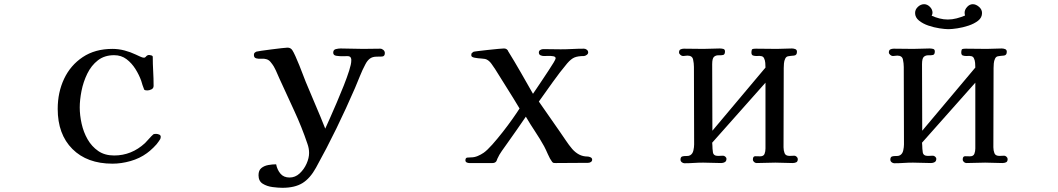

<svg xmlns="http://www.w3.org/2000/svg" viewBox="-20 -775 5040 915"><path d="M746 -123Q746 -117 743.5 -112Q741 -107 737 -102Q729 -89 711 -71.5Q693 -54 680 -45Q646 -20 602 -7.5Q558 5 516 5Q395 5 325 -65Q255 -135 255 -256Q255 -335 285.5 -399.5Q316 -464 374.5 -503Q433 -542 516 -542Q545 -542 573.5 -534.5Q602 -527 627 -515Q634 -512 646.5 -506Q659 -500 666 -500Q672 -500 677 -507Q683 -513 691 -513Q694 -513 701 -511Q708 -509 708 -504Q708 -470 710 -435.5Q712 -401 712 -366Q712 -354 701.5 -349Q691 -344 682 -344Q678 -344 672.5 -345Q667 -346 666 -351Q662 -360 659 -370Q656 -380 653 -390Q643 -418 625.5 -446Q608 -474 583 -493Q558 -512 524 -512Q478 -512 446.5 -487.5Q415 -463 396 -424Q377 -385 368.5 -342Q360 -299 360 -263Q360 -226 369 -185.5Q378 -145 397.5 -111Q417 -77 448 -55.5Q479 -34 524 -34Q607 -34 671 -93Q675 -97 683.5 -106.5Q692 -116 700.5 -125Q709 -134 711 -135Q715 -137 724 -137Q730 -137 738 -134Q746 -131 746 -123Z M1814 -522Q1814 -506 1800 -505.5Q1786 -505 1775 -505Q1755 -505 1742.5 -495.5Q1730 -486 1721 -468Q1707 -442 1695.5 -413Q1684 -384 1672 -356Q1630 -259 1583.5 -163.5Q1537 -68 1486 24Q1458 75 1421.5 97.5Q1385 120 1326 120Q1306 120 1279 116.5Q1252 113 1232 100.5Q1212 88 1212 60Q1212 37 1225.5 26Q1239 15 1258.5 11.5Q1278 8 1296 8Q1301 34 1316.5 52.5Q1332 71 1360 71Q1387 71 1408 51.5Q1429 32 1441 5Q1453 -22 1453 -46Q1453 -68 1445 -90Q1418 -170 1382 -247.5Q1346 -325 1311 -402Q1303 -420 1294.5 -439.5Q1286 -459 1273 -475Q1268 -482 1262.5 -486.5Q1257 -491 1249 -493Q1240 -496 1226 -495Q1212 -494 1201 -497Q1190 -500 1190 -513Q1190 -520 1193 -523Q1196 -526 1202 -529Q1204 -530 1225 -533Q1246 -536 1273 -539.5Q1300 -543 1322.5 -545.5Q1345 -548 1350 -548Q1365 -548 1373 -536Q1379 -527 1388 -507Q1397 -487 1406.5 -463.5Q1416 -440 1424 -418.5Q1432 -397 1437 -385Q1460 -329 1484 -273.5Q1508 -218 1530 -162Q1538 -179 1552.5 -212Q1567 -245 1584.5 -285.5Q1602 -326 1618 -366.5Q1634 -407 1644 -438.5Q1654 -470 1654 -485Q1654 -487 1654 -489Q1654 -491 1654 -493Q1652 -508 1636 -507.5Q1620 -507 1609 -507Q1599 -507 1583.5 -509Q1568 -511 1568 -524Q1568 -538 1580.5 -541Q1593 -544 1603 -544Q1630 -544 1657 -543Q1684 -542 1711 -542Q1731 -542 1751.5 -542.5Q1772 -543 1792 -543Q1800 -543 1807 -537Q1814 -531 1814 -522Z M2802 -14Q2802 -7 2796 -3Q2790 1 2783 1Q2744 1 2705 1.5Q2666 2 2628 2Q2622 2 2618.5 1.5Q2615 1 2611 -4Q2601 -17 2591 -40Q2581 -63 2573 -78Q2553 -114 2530 -148.5Q2507 -183 2486 -219Q2464 -187 2441.5 -154.5Q2419 -122 2396 -90Q2384 -73 2371.5 -55.5Q2359 -38 2350 -18Q2348 -11 2345 -6Q2339 2 2327 2H2216Q2210 2 2204 -1Q2198 -4 2198 -11Q2198 -23 2207 -24Q2216 -25 2225 -25Q2241 -25 2256.5 -31.5Q2272 -38 2285 -47Q2302 -59 2326 -86Q2350 -113 2375.5 -145.5Q2401 -178 2422.5 -208.5Q2444 -239 2456 -258Q2428 -305 2398.5 -351.5Q2369 -398 2340 -445Q2333 -456 2322.5 -470.5Q2312 -485 2300 -491Q2293 -495 2275 -496Q2257 -497 2241.5 -500Q2226 -503 2226 -511Q2226 -519 2228 -521.5Q2230 -524 2236 -528Q2237 -529 2257.5 -531.5Q2278 -534 2305 -537Q2332 -540 2354 -542Q2376 -544 2381 -544Q2386 -544 2390.5 -542.5Q2395 -541 2399 -536Q2401 -534 2401 -532Q2432 -482 2461.5 -430.5Q2491 -379 2520 -328Q2524 -334 2536 -351.5Q2548 -369 2563.5 -392.5Q2579 -416 2594 -438.5Q2609 -461 2618.5 -477Q2628 -493 2628 -497Q2628 -505 2616.5 -507Q2605 -509 2591.5 -508.5Q2578 -508 2572 -508Q2564 -508 2556 -511.5Q2548 -515 2548 -525Q2548 -533 2555 -537Q2562 -541 2569 -541Q2589 -541 2610 -540.5Q2631 -540 2652 -540Q2680 -540 2707.5 -541.5Q2735 -543 2763 -543Q2770 -543 2776.5 -538Q2783 -533 2783 -525Q2783 -518 2775.5 -513Q2768 -508 2763 -508Q2735 -508 2718.5 -501.5Q2702 -495 2683 -473Q2647 -430 2614 -383.5Q2581 -337 2548 -291Q2573 -254 2598.5 -218.5Q2624 -183 2649 -146Q2663 -126 2677 -105Q2691 -84 2707 -65Q2722 -48 2740 -38.5Q2758 -29 2781 -29Q2786 -29 2794 -25.5Q2802 -22 2802 -14Z M3782 -17Q3782 -5 3774.5 -1.5Q3767 2 3757 2Q3736 2 3715.5 1Q3695 0 3675 0Q3653 0 3630.5 1Q3608 2 3586 2Q3579 2 3573.5 -3Q3568 -8 3568 -15Q3568 -31 3580 -30.5Q3592 -30 3602 -30Q3619 -30 3623.5 -41.5Q3628 -53 3628 -67V-381L3374 -95L3375 -82Q3375 -67 3377.5 -49.5Q3380 -32 3402 -32Q3408 -32 3413.5 -32.5Q3419 -33 3426 -33Q3431 -33 3436.5 -28.5Q3442 -24 3442 -18Q3442 -7 3434.5 -2.5Q3427 2 3417 2Q3395 2 3374 1Q3353 0 3331 0Q3309 0 3286.5 1.5Q3264 3 3242 3Q3235 3 3229 -2Q3223 -7 3223 -14Q3223 -27 3231.5 -29.5Q3240 -32 3251 -31.5Q3262 -31 3269 -35Q3281 -42 3284.5 -58Q3288 -74 3288 -87Q3288 -179 3287.5 -271.5Q3287 -364 3287 -456Q3287 -473 3283 -491.5Q3279 -510 3256 -510Q3251 -510 3245.5 -509Q3240 -508 3235 -508Q3229 -508 3222.5 -513.5Q3216 -519 3216 -525Q3216 -536 3223 -539.5Q3230 -543 3239 -543Q3262 -543 3285.5 -542.5Q3309 -542 3332 -542Q3352 -542 3371.5 -543Q3391 -544 3410 -544Q3418 -544 3426.5 -542Q3435 -540 3435 -530Q3435 -515 3426 -513Q3417 -511 3404.5 -511.5Q3392 -512 3383 -504.5Q3374 -497 3374 -469L3375 -152L3628 -453Q3628 -463 3627 -475.5Q3626 -488 3621 -498Q3616 -508 3603 -508Q3599 -509 3594.5 -508.5Q3590 -508 3586 -508Q3576 -508 3568.5 -510.5Q3561 -513 3561 -525Q3561 -528 3561.5 -531.5Q3562 -535 3563 -538Q3565 -542 3572 -542.5Q3579 -543 3582 -543Q3607 -543 3632 -542.5Q3657 -542 3682 -542Q3700 -542 3718 -543Q3736 -544 3754 -544Q3762 -544 3770 -541Q3778 -538 3778 -528Q3778 -511 3763 -510Q3748 -509 3737 -507Q3727 -506 3722 -495.5Q3717 -485 3716 -472.5Q3715 -460 3715 -451L3714 -73Q3714 -58 3719 -45Q3724 -32 3743 -32Q3748 -32 3754 -32.5Q3760 -33 3766 -33Q3771 -33 3776.5 -28Q3782 -23 3782 -17Z M4782 -17Q4782 -5 4774.5 -1.5Q4767 2 4757 2Q4736 2 4715.5 1Q4695 0 4675 0Q4653 0 4630.5 1Q4608 2 4586 2Q4579 2 4573.5 -3Q4568 -8 4568 -15Q4568 -31 4580 -30.5Q4592 -30 4602 -30Q4619 -30 4623.5 -42Q4628 -54 4628 -67V-381L4374 -95L4375 -82Q4375 -67 4377.5 -49.5Q4380 -32 4402 -32Q4408 -32 4413.5 -32.5Q4419 -33 4426 -33Q4431 -33 4436.5 -28.5Q4442 -24 4442 -18Q4442 -7 4434.5 -2.5Q4427 2 4417 2Q4395 2 4374 1Q4353 0 4331 0Q4309 0 4286.5 1.5Q4264 3 4242 3Q4235 3 4229 -2Q4223 -7 4223 -14Q4223 -27 4231.5 -29.5Q4240 -32 4251 -31.5Q4262 -31 4269 -35Q4281 -42 4284.5 -58Q4288 -74 4288 -87Q4288 -179 4287.5 -271.5Q4287 -364 4287 -456Q4287 -473 4283 -491.5Q4279 -510 4256 -510Q4251 -510 4245.5 -509Q4240 -508 4235 -508Q4229 -508 4222.5 -513.5Q4216 -519 4216 -525Q4216 -536 4223 -539.5Q4230 -543 4239 -543Q4262 -543 4285.5 -542.5Q4309 -542 4332 -542Q4352 -542 4371.5 -543Q4391 -544 4410 -544Q4418 -544 4426.5 -542Q4435 -540 4435 -530Q4435 -515 4426 -513Q4417 -511 4404.5 -511.5Q4392 -512 4383 -504.5Q4374 -497 4374 -469L4375 -152L4628 -453Q4628 -463 4627 -475.5Q4626 -488 4621 -498Q4616 -508 4603 -508Q4599 -509 4594.5 -508.5Q4590 -508 4586 -508Q4576 -508 4568.5 -510.5Q4561 -513 4561 -525Q4561 -528 4561.5 -531.5Q4562 -535 4563 -538Q4565 -542 4572 -542.5Q4579 -543 4582 -543Q4607 -543 4632 -542.5Q4657 -542 4682 -542Q4700 -542 4718 -543Q4736 -544 4754 -544Q4762 -544 4770 -541Q4778 -538 4778 -528Q4778 -511 4763 -510Q4748 -509 4737 -507Q4727 -506 4722 -495.5Q4717 -485 4716 -472.5Q4715 -460 4715 -451L4714 -73Q4714 -58 4719 -45Q4724 -32 4743 -32Q4748 -32 4754 -32.5Q4760 -33 4766 -33Q4771 -33 4776.5 -28Q4782 -23 4782 -17ZM4660 -713Q4660 -691 4641.5 -676.5Q4623 -662 4596 -653Q4569 -644 4542.5 -640Q4516 -636 4500 -636Q4484 -636 4457.5 -640Q4431 -644 4404.5 -653Q4378 -662 4359.5 -677Q4341 -692 4341 -713Q4341 -730 4354.5 -742.5Q4368 -755 4384 -755Q4399 -755 4411.5 -742.5Q4424 -730 4424 -714Q4424 -708 4420 -700Q4438 -692 4457.5 -687Q4477 -682 4497 -682Q4518 -682 4539 -687.5Q4560 -693 4579 -701Q4577 -709 4577 -714Q4577 -729 4589 -742Q4601 -755 4616 -755Q4631 -755 4645.5 -742.5Q4660 -730 4660 -713Z"/></svg>

Font: Kaisei Tokumin Medium
Style: Regular
Weight: 500
Designer: Font-Kai, 金井和夫
Foundry: KAZUO KANAI
Version: Version 5.003